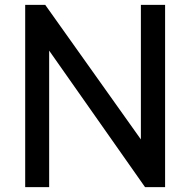

<svg xmlns="http://www.w3.org/2000/svg" viewBox="-20 -765 778 785"><path d="M83 -745H165L556 -195V-745H655V0H573L181 -558V0H83Z"/></svg>

Font: Eudoxus Sans Medium
Style: Regular
Weight: 500
Designer: Stijn de Vries
Foundry: tokotype
Version: Version 2.005